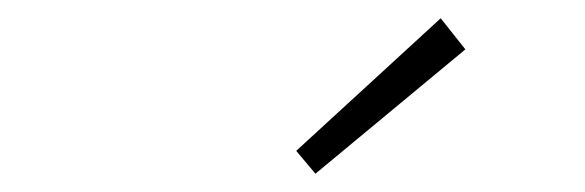

<svg xmlns="http://www.w3.org/2000/svg" viewBox="-20 -770 640 210"><path d="M325 -580 304 -605 462 -750 489 -716Z"/></svg>

Font: TypoPRO Source Code Pro
Style: Italic
Weight: 300
Italic angle: -11°
Monospace: yes
Designer: Paul D. Hunt, Teo Tuominen
Foundry: Adobe Systems Incorporated
Version: Version 1.030;PS 1.0;hotconv 1.0.84;makeotf.lib2.5.63406